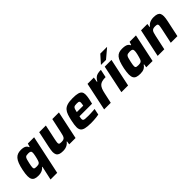

<svg xmlns="http://www.w3.org/2000/svg" viewBox="180 -1902 3282 3282"><g transform="rotate(-45 1820.5 -261.0)"><path d="M262 199 318 -54H310Q290 -29 265 -15.5Q240 -2 214 3Q188 8 161 8Q115 8 84.5 -4Q54 -16 39 -43.5Q24 -71 24 -118Q24 -145 28 -179Q32 -213 41 -255Q57 -332 77 -383Q97 -434 123 -463.5Q149 -493 183 -505.5Q217 -518 260 -518Q290 -518 317.5 -512.5Q345 -507 365.5 -492Q386 -477 395 -448H404L422 -510H574L423 199ZM253 -124Q274 -124 288 -127Q302 -130 312.5 -137.5Q323 -145 330 -159Q335 -168 340.5 -185.5Q346 -203 352 -225.5Q358 -248 362 -270Q366 -292 369 -310Q372 -328 372 -338Q372 -367 356.5 -376.5Q341 -386 309 -386Q282 -386 265.5 -382.5Q249 -379 238.5 -366.5Q228 -354 220 -327.5Q212 -301 202 -255Q195 -223 191.5 -201Q188 -179 188 -164Q188 -146 194.5 -137.5Q201 -129 215.5 -126.5Q230 -124 253 -124Z M759 8Q705 8 674.5 -5Q644 -18 631.5 -44Q619 -70 619 -108Q619 -128 624 -157.5Q629 -187 635 -218L697 -510H858L801 -242Q796 -216 792 -194.5Q788 -173 788 -161Q788 -144 794 -135Q800 -126 813 -123.5Q826 -121 848 -121Q877 -121 895.5 -127.5Q914 -134 924.5 -148.5Q935 -163 942.5 -187Q950 -211 957 -246L1014 -510H1174L1066 0H913L922 -63H914Q896 -38 872 -22.5Q848 -7 820 0.5Q792 8 759 8Z M1436 8Q1348 8 1298 -4.5Q1248 -17 1228 -45.5Q1208 -74 1208 -118Q1208 -145 1212.5 -179Q1217 -213 1226 -254Q1240 -323 1257 -373Q1274 -423 1302.5 -455Q1331 -487 1381 -502.5Q1431 -518 1513 -518Q1591 -518 1634.5 -506Q1678 -494 1695.5 -469Q1713 -444 1713 -403Q1713 -384 1710 -359.5Q1707 -335 1701.5 -308.5Q1696 -282 1689 -254L1680 -215H1376Q1373 -200 1370 -184Q1367 -168 1367 -158Q1367 -138 1376.5 -128.5Q1386 -119 1412.5 -116Q1439 -113 1490 -113Q1510 -113 1536.5 -114Q1563 -115 1592 -117Q1621 -119 1647 -121L1624 -9Q1602 -4 1570.5 0Q1539 4 1503.5 6Q1468 8 1436 8ZM1394 -298H1549L1552 -310Q1555 -328 1557 -341Q1559 -354 1559 -364Q1559 -381 1553 -389.5Q1547 -398 1533 -400.5Q1519 -403 1496 -403Q1469 -403 1452 -399.5Q1435 -396 1425 -385Q1415 -374 1408 -353Q1401 -332 1394 -298Z M1757 0 1865 -510H2018L2003 -419H2011Q2034 -460 2059 -481Q2084 -502 2117.5 -510Q2151 -518 2196 -518L2165 -373Q2113 -373 2077.5 -363.5Q2042 -354 2020 -332.5Q1998 -311 1983.5 -275.5Q1969 -240 1958 -187L1917 0Z M2174 0 2281 -510H2444L2336 0ZM2259 -576 2260 -581 2385 -721H2545L2544 -716L2378 -576Z M2628 8Q2576 8 2542.5 -3.5Q2509 -15 2493 -44Q2477 -73 2477 -125Q2477 -150 2481 -183.5Q2485 -217 2493 -258Q2509 -334 2527.5 -384.5Q2546 -435 2571 -464.5Q2596 -494 2628.5 -506Q2661 -518 2706 -518Q2741 -518 2770.5 -513Q2800 -508 2822 -494Q2844 -480 2855 -453H2863L2882 -510H3036L2928 0H2775L2785 -63H2776Q2757 -33 2732.5 -17.5Q2708 -2 2681.5 3Q2655 8 2628 8ZM2710 -120Q2734 -120 2749.5 -124Q2765 -128 2775.5 -137Q2786 -146 2793 -160Q2798 -171 2803.5 -188.5Q2809 -206 2814.5 -226.5Q2820 -247 2825 -268Q2830 -289 2832.5 -308Q2835 -327 2835 -339Q2835 -368 2820 -379Q2805 -390 2766 -390Q2738 -390 2720.5 -386Q2703 -382 2691.5 -369Q2680 -356 2672 -329Q2664 -302 2654 -255Q2647 -223 2643.5 -200.5Q2640 -178 2640 -163Q2640 -144 2646.5 -135Q2653 -126 2669 -123Q2685 -120 2710 -120Z M3051 0 3159 -510H3312L3303 -447H3312Q3330 -473 3353.5 -488Q3377 -503 3406 -510.5Q3435 -518 3466 -518Q3521 -518 3551.5 -505.5Q3582 -493 3594 -468Q3606 -443 3606 -404Q3606 -385 3602 -355.5Q3598 -326 3591 -295L3528 0H3368L3425 -268Q3430 -294 3434 -315.5Q3438 -337 3438 -349Q3438 -366 3431.5 -374.5Q3425 -383 3412 -386Q3399 -389 3377 -389Q3348 -389 3330 -382.5Q3312 -376 3301 -361.5Q3290 -347 3283 -323Q3276 -299 3268 -264L3211 0Z"/></g></svg>

Font: Saira Thin
Style: Bold Italic
Weight: 700
Italic angle: -12°
Version: Version 1.101